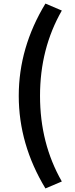

<svg xmlns="http://www.w3.org/2000/svg" viewBox="-20 -853 418 1075"><path d="M234.4 202.1Q85 -44.9 85 -316.4Q85 -586.9 234.4 -833L326.2 -793.9Q204.1 -581.1 204.1 -316.4Q204.1 -49.8 326.2 163.1Z"/></svg>

Font: Bpmf Zihi Sans Bold
Style: Bold
Weight: 700
Foundry: But Ko
Version: Version 1.320